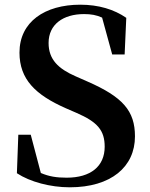

<svg xmlns="http://www.w3.org/2000/svg" viewBox="-20 -779 637 818"><path d="M277 19C453 19 555 -68 555 -198C555 -307 503 -366 352 -432L302 -454C229 -486 187 -525 187 -596C187 -675 249 -719 338 -719C368 -719 391 -715 415 -704L458 -547H511L518 -703C466 -739 400 -759 322 -759C171 -759 63 -686 63 -555C63 -441 131 -375 260 -318L306 -298C396 -259 426 -223 426 -154C426 -70 366 -22 264 -22C221 -22 189 -27 154 -42L111 -205H58L52 -41C108 -4 195 19 277 19Z"/></svg>

Font: Source Han Serif CN
Style: Bold
Weight: 700
Designer: Ryoko NISHIZUKA 西塚涼子 (kana & ideographs); Frank Grießhammer (Latin, Greek & Cyrillic); Wenlong ZHANG 张文龙 (bopomofo); San
Foundry: Adobe
Version: Version 2.003;hotconv 1.1.1;makeotfexe 2.6.0